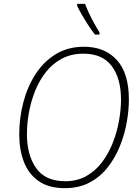

<svg xmlns="http://www.w3.org/2000/svg" viewBox="-20 -968 721 998"><path d="M317 10Q233 10 180.5 -27Q128 -64 104 -127Q80 -190 80 -269Q80 -354 101 -435Q122 -516 164 -581.5Q206 -647 269 -686Q332 -725 417 -725Q524 -725 587 -656.5Q650 -588 650 -450Q650 -398 639.5 -336Q629 -274 605 -213Q581 -152 542.5 -101.5Q504 -51 448 -20.5Q392 10 317 10ZM319 -26Q382 -26 430 -53.5Q478 -81 512 -127Q546 -173 567.5 -229Q589 -285 599 -342.5Q609 -400 609 -450Q609 -561 560.5 -625Q512 -689 414 -689Q351 -689 302.5 -663.5Q254 -638 219.5 -594.5Q185 -551 163 -496.5Q141 -442 130.5 -383.5Q120 -325 120 -271Q120 -162 168 -94Q216 -26 319 -26ZM474 -788Q459 -806 440.5 -834.5Q422 -863 405.5 -891.5Q389 -920 381 -938V-948H422Q436 -910 458 -868Q480 -826 497 -800V-788Z"/></svg>

Font: Noto Sans Disp ExtLt
Style: Italic
Weight: 200
Italic angle: -12°
Designer: Monotype Design Team
Foundry: Monotype Imaging Inc.
Version: Version 2.000;GOOG;noto-source:20170915:90ef993387c0